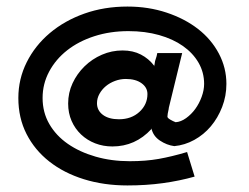

<svg xmlns="http://www.w3.org/2000/svg" viewBox="-20 -448 761 586"><path d="M430 -161Q430 -181 412 -194Q394 -207 364 -207Q347 -207 331 -201Q315 -195 303 -185Q291 -175 283.5 -161.5Q276 -148 276 -133Q276 -111 294 -97.5Q312 -84 343 -84Q381 -84 405.5 -106.5Q430 -129 430 -161ZM671 -192Q671 -155 658 -121.5Q645 -88 623.5 -62.5Q602 -37 573 -21Q544 -5 512 -2Q489 -5 468 -19Q447 -33 442 -57V-54Q393 -1 323 -1Q295 -1 270.5 -10.5Q246 -20 227.5 -37.5Q209 -55 198.5 -79Q188 -103 188 -132Q188 -165 201.5 -194Q215 -223 238 -245.5Q261 -268 291 -281Q321 -294 354 -294Q386 -294 410 -281.5Q434 -269 450 -248V-245Q452 -251 452.5 -256.5Q453 -262 455 -267Q457 -272 458 -276.5Q459 -281 460 -286H536L495 -118V-116Q491 -99 491 -92Q491 -88 499.5 -83Q508 -78 516 -75Q532 -76 548 -87.5Q564 -99 576 -115.5Q588 -132 595.5 -152.5Q603 -173 603 -192Q603 -227 586 -256.5Q569 -286 538.5 -307.5Q508 -329 465.5 -341Q423 -353 372 -353Q316 -353 268 -337.5Q220 -322 185 -294.5Q150 -267 130 -229.5Q110 -192 110 -149Q110 -105 130.5 -69.5Q151 -34 187 -9Q223 16 271.5 30Q320 44 376 44Q425 44 464.5 37Q504 30 551 16L574 91Q528 104 477 111Q426 118 369 118Q297 118 236 99Q175 80 130.5 45Q86 10 61 -39Q36 -88 36 -149Q36 -207 61.5 -258Q87 -309 132 -347Q177 -385 237.5 -406.5Q298 -428 369 -428Q433 -428 488.5 -409.5Q544 -391 584.5 -359.5Q625 -328 648 -284.5Q671 -241 671 -192Z"/></svg>

Font: Tschichold
Style: Bold
Weight: 700
Designer: Peter Wiegel
Foundry: Peter Wiegel
Version: Version 1.000; ttfautohint (v1.3)